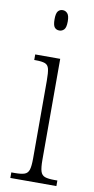

<svg xmlns="http://www.w3.org/2000/svg" viewBox="-86 -779 400 817"><g transform="rotate(10 114.0 -371.0)"><path d="M117 -654Q104 -654 96.5 -663Q89 -672 89 -698Q89 -723 96.5 -732.5Q104 -742 117 -742Q129 -742 137.5 -732.5Q146 -723 146 -698Q146 -672 137.5 -663Q129 -654 117 -654ZM21 0V-24H36Q64 -24 78 -29Q92 -34 97 -49.5Q102 -65 102 -99V-434Q102 -469 98 -485.5Q94 -502 80.5 -507Q67 -512 41 -512H34V-536H142V-100Q142 -66 147 -50Q152 -34 166 -29Q180 -24 207 -24H220V0Z"/></g></svg>

Font: Noto Serif Hebrew ExtraCondensed ExtraLight
Style: Regular
Weight: 200
Width: 2
Designer: Monotype Design Team
Foundry: Monotype Imaging Inc.
Version: Version 2.004; ttfautohint (v1.8.4.7-5d5b)